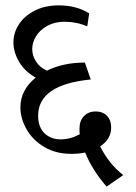

<svg xmlns="http://www.w3.org/2000/svg" viewBox="-20 -661 505 715"><path d="M297 -93Q275 -88 246 -88Q188 -88 145 -113.5Q102 -139 79 -179.5Q56 -220 56 -261Q56 -326 113 -372Q72 -395 51 -431Q30 -467 30 -503Q30 -539 50.5 -570.5Q71 -602 109.5 -621.5Q148 -641 199 -641Q265 -641 312 -611L305 -563Q265 -580 220 -580Q184 -580 156.5 -565Q129 -550 114.5 -526.5Q100 -503 100 -478Q100 -454 114.5 -431.5Q129 -409 155 -398Q216 -428 296 -428L318 -365Q122 -346 122 -230Q122 -188 145.5 -165Q169 -142 206 -142Q242 -142 277 -161Q276 -168 276 -182Q276 -212 293 -229Q310 -246 336 -246Q362 -246 378 -230Q394 -214 394 -185Q394 -143 353 -116Q386 -50 439 -9L377 34Q324 -27 297 -93Z"/></svg>

Font: Sumana
Style: Regular
Weight: 400
Designer: Cyreal, Alexei Vanyashin (Devanagari), Olga Karpushina (Latin)
Foundry: Cyreal
Version: Version 1.015;PS 001.015;hotconv 1.0.70;makeotf.lib2.5.58329